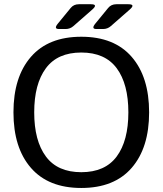

<svg xmlns="http://www.w3.org/2000/svg" viewBox="-20 -892 784 926"><path d="M264.6 -752Q237.8 -752 258.8 -777.8L320.8 -853.5Q335.4 -871.6 360.4 -871.6H418.5Q454.1 -871.6 425.3 -846.2L334 -766.1Q317.9 -752 296.4 -752ZM445.3 -752Q418.5 -752 439.5 -777.8L501.5 -853.5Q516.1 -871.6 541 -871.6H599.1Q634.8 -871.6 606 -846.2L514.6 -766.1Q498.5 -752 477.1 -752ZM44.9 -350.1Q44.9 -521 129.2 -617.9Q213.4 -714.8 372.1 -714.8Q530.8 -714.8 615 -617.9Q699.2 -521 699.2 -350.1Q699.2 -179.2 615 -82.3Q530.8 14.6 372.1 14.6Q213.4 14.6 129.2 -82.3Q44.9 -179.2 44.9 -350.1ZM145 -350.1Q145 -213.4 201.2 -137.5Q257.3 -61.5 372.1 -61.5Q486.8 -61.5 543 -137.5Q599.1 -213.4 599.1 -350.1Q599.1 -486.8 543 -562.7Q486.8 -638.7 372.1 -638.7Q257.3 -638.7 201.2 -562.7Q145 -486.8 145 -350.1Z"/></svg>

Font: Istok Web
Style: Regular
Weight: 400
Designer: Andrey V. Panov
Foundry: Andrey V. Panov
Version: Version 1.0.2g